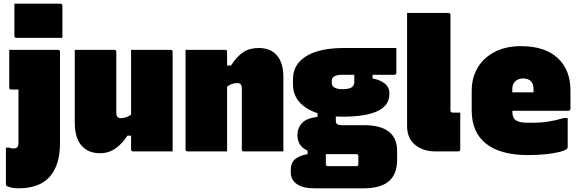

<svg xmlns="http://www.w3.org/2000/svg" viewBox="-20 -820 3140 1040"><path d="M294 -550Q305 -550 305 -539V-44Q305 73 250 136.5Q195 200 79 200Q57 200 38.5 195.5Q20 191 15 186Q12 183 12 178V-20H32Q38 -17 42.5 -16.5Q47 -16 53 -16Q66 -16 73 -22Q80 -29 80 -46V-335H41Q30 -335 30 -346V-550ZM58 -800H307Q318 -800 318 -789V-615H69Q58 -615 58 -626Z M599 -550Q610 -550 610 -539V-208Q610 -180 635 -180Q648 -180 661 -184Q674 -188 690 -199V-550H904Q915 -550 915 -539V0H701Q690 0 690 -11V-85H670Q646 -46 608.5 -18Q571 10 521 10Q459 10 422 -31Q385 -72 385 -158V-550Z M1210 0H996Q985 0 985 -11V-550H1199Q1210 -550 1210 -539V-465H1231Q1263 -514 1297 -537Q1331 -560 1381 -560Q1446 -560 1480.5 -519.5Q1515 -479 1515 -402V0H1301Q1290 0 1290 -11V-342Q1290 -370 1265 -370Q1252 -370 1239 -366Q1226 -362 1210 -351Z M1591 -88Q1591 -126 1615.5 -153Q1640 -180 1700 -187V-207Q1638 -227 1602.5 -266.5Q1567 -306 1567 -363V-390Q1567 -447 1601.5 -485Q1636 -523 1697.5 -541.5Q1759 -560 1839 -560H2127V-426Q2127 -415 2116 -415H1998V-395Q2038 -388 2063.5 -368Q2089 -348 2089 -316V-310Q2089 -248 2024.5 -218Q1960 -188 1837 -188Q1817 -188 1799 -189V-167Q1799 -153 1806 -147.5Q1813 -142 1833 -142H1951Q2131 -142 2131 -2V45Q2131 124 2086 162Q2041 200 1951 200H1682Q1621 200 1588 177Q1555 154 1555 114V101Q1555 62 1578.5 42Q1602 22 1646 15V-4Q1615 -18 1603 -40Q1591 -62 1591 -88ZM1834 -337Q1871 -337 1885 -347Q1899 -357 1899 -374V-415H1836Q1805 -415 1791 -406.5Q1777 -398 1777 -382V-372Q1777 -359 1785 -351Q1799 -337 1834 -337ZM1756 80H1911Q1916 80 1919 77Q1921 75 1921 69V26Q1921 15 1910 15H1761Q1753 15 1745 15V69Q1745 80 1756 80Z M2473 -11Q2473 0 2462 0H2336Q2273 0 2229 -35Q2185 -70 2185 -139V-750H2409Q2420 -750 2420 -739V-221Q2420 -216 2423 -213Q2426 -210 2431 -210H2473Z M2802 -570Q2931 -570 3000.5 -506Q3070 -442 3070 -329V-231Q3070 -220 3059 -220H2755Q2755 -206 2758 -193.5Q2761 -181 2769 -173Q2778 -164 2798 -159Q2818 -154 2864 -155Q2909 -155 2948.5 -161Q2988 -167 3035 -181H3055V-23Q3055 -18 3052 -15Q3042 -5 3010.5 3Q2979 11 2935 15.5Q2891 20 2841 20Q2691 20 2613 -41.5Q2535 -103 2535 -223V-327Q2535 -399 2567.5 -453.5Q2600 -508 2660 -539Q2720 -570 2802 -570ZM2813 -395Q2787 -395 2771 -379.5Q2755 -364 2755 -339V-320H2870V-335Q2870 -352 2866.5 -362.5Q2863 -373 2856 -380Q2841 -395 2813 -395Z"/></svg>

Font: Recursive Sn Lnr St XBk
Style: Regular
Weight: 1000
Version: Version 1.079;hotconv 1.0.112;makeotfexe 2.5.65598; ttfautoh